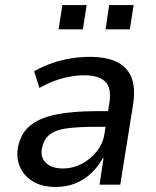

<svg xmlns="http://www.w3.org/2000/svg" viewBox="-20 -731 618 760"><path d="M200 9Q146 9 110 -13Q74 -35 58.5 -71.5Q43 -108 52 -152Q63 -204 99.5 -234Q136 -264 201 -277.5Q266 -291 361 -291H423L414 -229H355Q289 -229 245 -223Q201 -217 177.5 -199Q154 -181 147 -147Q138 -109 161.5 -86.5Q185 -64 230 -64Q267 -64 302.5 -82Q338 -100 363.5 -132.5Q389 -165 394 -205L413 -324Q422 -383 396.5 -408Q371 -433 313 -433Q275 -433 231 -422Q187 -411 136 -383L115 -449Q151 -469 187.5 -481.5Q224 -494 261.5 -500Q299 -506 335 -506Q397 -506 439 -487.5Q481 -469 499 -427.5Q517 -386 507 -318L456 0H374L390 -105H387Q369 -72 341 -45.5Q313 -19 278 -5Q243 9 200 9ZM398 -615 412 -711H509L494 -615ZM212 -615 227 -711H323L308 -615Z"/></svg>

Font: Nunito Sans 7pt SemiCondensed Medium
Style: Italic
Weight: 500
Width: 4
Italic angle: -9°
Designer: Vernon Adams
Foundry: Vernon Adams
Version: Version 3.101;gftools[0.9.27]